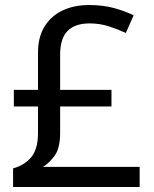

<svg xmlns="http://www.w3.org/2000/svg" viewBox="-20 -743 612 763"><path d="M334 -723Q389 -723 433 -711Q477 -699 511 -682L480 -612Q450 -626 413.5 -638Q377 -650 336 -650Q279 -650 249 -620.5Q219 -591 219 -525V-386H423V-320H219V-216Q219 -155 198 -125.5Q177 -96 151 -80H535V0H32V-74Q75 -85 103 -117Q131 -149 131 -215V-320H35V-386H131V-534Q131 -594 156 -636Q181 -678 227 -700.5Q273 -723 334 -723Z"/></svg>

Font: Noto Sans Tangsa
Style: Regular
Weight: 400
Designer: David Williams
Foundry: Google LLC
Version: Version 1.504